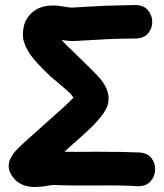

<svg xmlns="http://www.w3.org/2000/svg" viewBox="-20 -741 650 763"><path d="M140 1Q156 0 173 -3.5Q190 -7 196 -6Q251 -3 365 -4Q472 -5 526 -1Q559 0 577 -19Q595 -38 596.5 -64.5Q598 -91 582.5 -112Q567 -133 534 -135Q475 -138 365 -138Q275 -137 236 -138L250 -151Q313 -206 344 -236Q366 -258 381 -277Q403 -305 409 -327Q423 -386 362 -446Q345 -464 274 -533Q241 -564 225 -582Q257 -577 275 -578Q393 -585 401 -585Q412 -586 435 -586.5Q458 -587 482 -587.5Q506 -588 520 -588Q553 -589 569.5 -609.5Q586 -630 585 -656Q584 -682 567 -701.5Q550 -721 516 -721Q396 -718 395 -718Q387 -717 268 -711Q263 -710 244 -713Q225 -716 213 -718Q138 -726 99 -683Q77 -658 73 -628Q68 -597 75 -575.5Q82 -554 94 -534Q116 -498 180 -438Q247 -382 260 -369L272 -353Q268 -349 262 -343Q256 -337 248 -329Q220 -303 160 -250L72 -171Q51 -151 40 -139Q31 -129 26 -119Q20 -110 17 -99Q10 -73 23 -50Q56 10 140 1Z"/></svg>

Font: Balsamiq Sans
Style: Bold
Weight: 700
Designer: Michael Angeles
Foundry: Balsamiq SRL
Version: Version 1.020; ttfautohint (v1.8.4.7-5d5b);gftools[0.9.26]